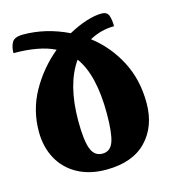

<svg xmlns="http://www.w3.org/2000/svg" viewBox="-96 -689 710 780"><g transform="rotate(-15 259.5 -299.0)"><path d="M484 -210Q484 -111 425.5 -50.5Q367 10 256 10Q187 10 136 -18Q85 -46 58 -96Q31 -146 31 -210Q31 -301 74.5 -378.5Q118 -456 187 -513Q123 -545 14 -545Q14 -572 24.5 -590Q35 -608 71 -608Q167 -608 260 -563Q300 -585 336.5 -596.5Q373 -608 401 -608Q424 -608 430.5 -590.5Q437 -573 437 -545Q382 -545 333 -518Q402 -465 443 -386.5Q484 -308 484 -210ZM317 -210Q317 -373 259 -452Q197 -365 197 -210Q197 -130 210.5 -93.5Q224 -57 258 -57Q292 -57 304.5 -93Q317 -129 317 -210Z"/></g></svg>

Font: Noto Serif Georgian Black Cond
Style: Regular
Weight: 900
Width: 3
Designer: Monotype Design team
Foundry: Monotype Imaging Inc.
Version: Version 1.000